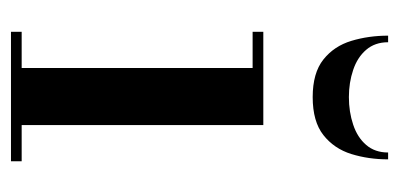

<svg xmlns="http://www.w3.org/2000/svg" viewBox="-209 -519 728 350"><g transform="rotate(90 155.0 -344.0)"><path d="M208 -460V-19.5H274V0H38V-19.5H104V-440.5H38V-460ZM157 -550Q113 -550 88.5 -569.5Q64 -589 54.5 -620.5Q45 -652 45 -687.5H57Q57 -663.5 70.8 -647.5Q84.5 -631.5 107.5 -623.8Q130.5 -616 157 -616Q184 -616 207.2 -623.8Q230.5 -631.5 244.2 -647.5Q258 -663.5 258 -687.5H270.5Q270.5 -652 260.8 -620.5Q251 -589 226.2 -569.5Q201.5 -550 157 -550Z"/></g></svg>

Font: Bodoni Moda Medium
Style: Regular
Weight: 500
Designer: Owen Earl
Foundry: indestructible type
Version: Version 2.005